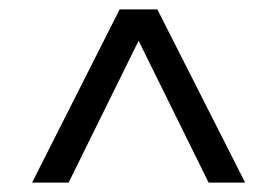

<svg xmlns="http://www.w3.org/2000/svg" viewBox="-20 -760 592 410"><path d="M48.5 -370 235.5 -740H316L503.5 -370H425.5L276 -673L126.5 -370Z"/></svg>

Font: Encode Sans SmCnd
Style: Regular
Weight: 400
Width: 4
Designer: Multiple Designers
Foundry: Impallari Type
Version: Version 3.002; ttfautohint (v1.8.3) -l 8 -r 50 -G 200 -x 14 